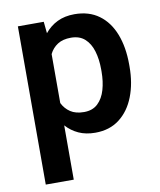

<svg xmlns="http://www.w3.org/2000/svg" viewBox="-83 -604 728 874"><g transform="rotate(-10 281.0 -167.5)"><path d="M526.4 -269.5V-259.3Q526.4 -182.6 502.7 -121.6Q479 -60.5 433.3 -25.4Q387.7 9.8 321.3 9.8Q277.8 9.8 244.6 -5.4Q211.4 -20.5 187 -47.9V203.1H57.6V-528.3H177.2L182.6 -474.6Q207 -504.9 241.2 -521.5Q275.4 -538.1 320.3 -538.1Q387.2 -538.1 433.1 -504.6Q479 -471.2 502.7 -410.6Q526.4 -350.1 526.4 -269.5ZM397 -259.3V-269.5Q397 -316.4 385.7 -354Q374.5 -391.6 350.1 -413.6Q325.7 -435.5 286.1 -435.5Q248.5 -435.5 224.4 -419.9Q200.2 -404.3 187 -377.4V-150.9Q200.2 -124 224.4 -107.9Q248.5 -91.8 287.1 -91.8Q326.7 -91.8 350.8 -114.7Q375 -137.7 386 -175.8Q397 -213.9 397 -259.3Z"/></g></svg>

Font: Vazirmatn RD UI SemiBold
Style: Regular
Weight: 600
Designer: Saber Rastikerdar
Foundry: Saber Rastikerdar
Version: Version 33.003